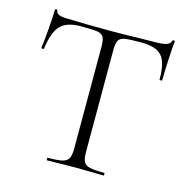

<svg xmlns="http://www.w3.org/2000/svg" viewBox="-98 -749 829 844"><g transform="rotate(15 316.0 -327.0)"><path d="M49 -471Q49 -469 43 -469Q37 -469 37 -471Q41 -498 46 -557.5Q51 -617 51 -647Q51 -652 57 -652Q63 -652 63 -647Q63 -625 116 -625Q202 -622 317 -622Q376 -622 442 -624L510 -625Q546 -625 563 -630Q580 -635 585 -650Q586 -654 591 -654Q596 -654 596 -650Q593 -622 590 -564.5Q587 -507 587 -471Q587 -469 581 -469Q575 -469 575 -471Q575 -524 564 -553Q553 -582 527 -595Q501 -608 454 -608Q402 -608 381 -604.5Q360 -601 352.5 -588Q345 -575 345 -542V-81Q345 -50 352 -36Q359 -22 380 -17Q401 -12 446 -12Q448 -12 448 -6Q448 0 446 0Q413 0 394 -1L317 -2L244 -1Q224 0 189 0Q187 0 187 -6Q187 -12 189 -12Q234 -12 255 -17Q276 -22 283.5 -36.5Q291 -51 291 -81V-544Q291 -577 283 -589.5Q275 -602 254.5 -605Q234 -608 180 -608Q117 -608 88 -578Q59 -548 49 -471Z"/></g></svg>

Font: Cormorant Garamond Light
Style: Regular
Weight: 300
Designer: Christian Thalmann (Catharsis Fonts)
Version: Version 3.000